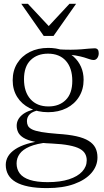

<svg xmlns="http://www.w3.org/2000/svg" viewBox="-20 -710 532 984"><path d="M221 254Q166.5 254 126.5 246Q86.5 238 60.5 222.8Q34.5 207.5 22 185.2Q9.5 163 9.5 135Q9.5 111.5 21.5 91.2Q33.5 71 58 54.8Q82.5 38.5 119.5 27.2Q156.5 16 206.5 10.5L236.5 6.5L227.5 19.5Q167.5 26 132 41.2Q96.5 56.5 80.8 78.5Q65 100.5 65 127.5Q65 157 81.2 178.8Q97.5 200.5 133 212Q168.5 223.5 224.5 223.5Q288.5 223.5 333.2 209Q378 194.5 401.2 169.2Q424.5 144 424.5 111.5Q424.5 93 416.2 78Q408 63 388.2 52.2Q368.5 41.5 333.2 34.8Q298 28 244.5 25.5Q189.5 23.5 154.5 15.8Q119.5 8 100 -4.2Q80.5 -16.5 73 -32.2Q65.5 -48 65.5 -66Q65.5 -97 92.5 -120.5Q119.5 -144 175.5 -154L183 -146Q148.5 -140 133.2 -125.2Q118 -110.5 118 -89.5Q118 -76 123.2 -65.5Q128.5 -55 144.2 -47Q160 -39 191.5 -33.5Q223 -28 275.5 -24Q332 -20.5 371.2 -11.8Q410.5 -3 434.2 11.8Q458 26.5 468.8 47.5Q479.5 68.5 479.5 96.5Q479.5 140.5 448.8 176.2Q418 212 360.2 233Q302.5 254 221 254ZM226.5 -135Q173 -135 132 -155.8Q91 -176.5 68 -213.2Q45 -250 45 -298.5Q45 -348 68.2 -385.5Q91.5 -423 132.8 -443.8Q174 -464.5 227.5 -464.5Q267.5 -464.5 300.5 -452.8Q333.5 -441 357.8 -419.2Q382 -397.5 395.2 -367.5Q408.5 -337.5 408.5 -301Q408.5 -252 385.2 -214.2Q362 -176.5 321 -155.8Q280 -135 226.5 -135ZM228.5 -164.5Q283.5 -164.5 317 -197.8Q350.5 -231 350.5 -295.5Q350.5 -361 317.8 -398Q285 -435 226 -435Q171 -435 137 -402Q103 -369 103 -304Q103 -239 136.2 -201.8Q169.5 -164.5 228.5 -164.5ZM298.5 -432 272.5 -457.5Q311.5 -455 342 -455.2Q372.5 -455.5 395.5 -457.2Q418.5 -459 435.8 -460.8Q453 -462.5 465 -462.5Q475.5 -462.5 480.8 -456.2Q486 -450 486 -437.5Q486 -423 478.8 -412.8Q471.5 -402.5 460 -402.5Q450.5 -402.5 439.2 -406.5Q428 -410.5 410.8 -415.8Q393.5 -421 366.5 -425.8Q339.5 -430.5 298.5 -432ZM239.5 -566H220L336 -690.5H370L254.5 -526H204L89 -690.5H123Z"/></svg>

Font: Newsreader Light
Style: Regular
Weight: 300
Designer: Hugues Gentile
Foundry: Production Type
Version: Version 1.003